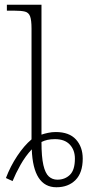

<svg xmlns="http://www.w3.org/2000/svg" viewBox="-20 -780 389 810"><path d="M5 -29Q24 -79 53 -122.5Q82 -166 113 -192V-659Q113 -695 107 -711Q101 -727 85.5 -731Q70 -735 40 -735H9V-760H155V-212Q166 -216 182.5 -219.5Q199 -223 215 -223Q272 -223 300.5 -191.5Q329 -160 329 -111Q329 -51 298.5 -20.5Q268 10 218 10Q120 10 114 -150Q87 -121 66.5 -84.5Q46 -48 33 -16ZM222 -22Q254 -22 275 -42.5Q296 -63 296 -111Q296 -147 274.5 -170Q253 -193 212 -193Q194 -193 180.5 -190Q167 -187 155 -181Q155 -118 163 -83.5Q171 -49 186 -35.5Q201 -22 222 -22Z"/></svg>

Font: Noto Serif ExtraLight
Style: Regular
Weight: 200
Designer: Monotype Design Team
Foundry: Monotype Imaging Inc.
Version: Version 2.015; ttfautohint (v1.8.4.7-5d5b)